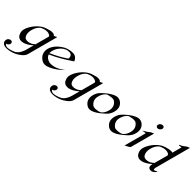

<svg xmlns="http://www.w3.org/2000/svg" viewBox="108 -1628 2840 2840"><g transform="rotate(45 1527.5 -208.5)"><path d="M503.8 -418.5C497.9 -418.5 490.1 -411.1 484.2 -407.2C479.4 -403.8 462.9 -398.9 455.9 -396.5C451.4 -405.3 445.7 -418.5 401.3 -418.5C380.3 -418.5 360 -414.1 302 -396C199.4 -364.7 127.1 -260.7 103.2 -215.3C90.9 -191.4 82.6 -171.4 77.8 -153.3C73.9 -138.8 72.2 -126 72.2 -114.2C72.2 -90.6 78.9 -71.1 87.5 -51.3C103.9 -15.6 133.9 0 171.9 0C211 0 258.1 -17.1 309.4 -55.7C319.5 -64 333.6 -74.7 347 -86.4L314.3 35.6C301.8 82 282.5 115.7 263.2 140.6C254 152.8 237.7 166.5 222.5 175.8C204.5 186.5 160.9 201.7 142.7 205.6C130.7 208.5 112.5 212.9 94.4 212.9C72.9 212.9 52.6 206.5 41.4 184.6C62.5 180.7 83 162.6 88.7 141.1C89.8 137.2 90.3 133.3 90.3 129.7C90.3 110.8 76.7 96.7 56.2 96.7C31.8 96.7 6.9 116.7 0.3 141.1C-1 146.1 -2 154.3 -2 161.4C-2 165.3 -1.7 168.9 -0.9 171.4C4 207.5 37.7 229.5 91.4 229.5C147.1 229.5 203.6 210 230 198.7C290.1 173.3 362.9 120.1 376.5 69.3L500.9 -395C503 -402.6 505 -411.2 505 -415.5C505 -417.4 504.7 -418.5 503.8 -418.5ZM247.9 -349.1C264.2 -356.9 300.5 -372.1 338.5 -372.1C366.4 -372.1 385.9 -364.7 399.8 -356.4C407.8 -351.6 411.9 -343.3 413 -333L355.3 -117.7C341.8 -105.5 324 -91.8 312.4 -85C296.1 -75.2 263.3 -64 233.5 -64C210.6 -64 189.3 -70.3 176.7 -88.9C164.1 -108.8 155.7 -133.9 155.7 -165.5C155.7 -182.7 158.2 -201.9 163.9 -223.1C167.3 -235.8 171.7 -248.5 177 -263.2C194.6 -305.2 225.8 -339.4 247.9 -349.1Z M847.9 -310.5C752.9 -245.6 699.8 -218.8 592.4 -169.4C591.9 -172.8 591.7 -176.4 591.7 -180C591.7 -193.4 594.5 -208.5 598.8 -224.6C611.1 -270.5 631.6 -303.2 665.8 -337.9C682.2 -353.5 705.2 -370.1 727.7 -379.4C751.8 -389.2 776.5 -390.1 790.7 -390.1C809.2 -390.1 827.9 -381.3 837.3 -369.1C846.2 -358.3 850.3 -343.3 850.3 -328.9C850.3 -322.5 849.5 -316.3 847.9 -310.5ZM939.2 -343.3C924.3 -384.3 887.1 -418.5 841.2 -418.5C797.3 -418.5 755.8 -413.1 702.5 -389.2C633.1 -352.5 553.6 -287.1 529.1 -195.8C525.3 -181.4 523.1 -166.3 523.1 -151C523.1 -106.1 541.7 -59.5 590.7 -24.9C613.5 -9.8 636.3 0 660.7 0C721.3 0 782.1 -41 813.6 -58.6C857.7 -82.5 936 -158.2 931.6 -158.2C931.6 -158.2 883.8 -118.2 830.6 -94.7C795.8 -79.6 755.7 -70.3 720.6 -70.3C700.6 -70.3 682.3 -73.2 667.9 -79.6C639.7 -92.8 609.8 -112.3 599.1 -148.9C716.7 -199.7 828.8 -268.1 939.2 -343.3Z M1465.2 -418.5C1459.4 -418.5 1451.5 -411.1 1445.6 -407.2C1440.8 -403.8 1424.3 -398.9 1417.3 -396.5C1412.9 -405.3 1407.1 -418.5 1362.7 -418.5C1341.7 -418.5 1321.5 -414.1 1263.4 -396C1160.8 -364.7 1088.5 -260.7 1064.6 -215.3C1052.3 -191.4 1044 -171.4 1039.2 -153.3C1035.3 -138.8 1033.7 -126 1033.7 -114.2C1033.7 -90.6 1040.3 -71.1 1049 -51.3C1065.3 -15.6 1095.3 0 1133.4 0C1172.4 0 1219.5 -17.1 1270.8 -55.7C1280.9 -64 1295 -74.7 1308.4 -86.4L1275.7 35.6C1263.3 82 1244 115.7 1224.6 140.6C1215.5 152.8 1199.1 166.5 1183.9 175.8C1165.9 186.5 1122.3 201.7 1104.2 205.6C1092.2 208.5 1073.9 212.9 1055.8 212.9C1034.3 212.9 1014.1 206.5 1002.9 184.6C1023.9 180.7 1044.4 162.6 1050.2 141.1C1051.2 137.2 1051.7 133.3 1051.7 129.7C1051.7 110.8 1038.1 96.7 1017.6 96.7C993.2 96.7 968.3 116.7 961.8 141.1C960.4 146.1 959.4 154.3 959.4 161.4C959.4 165.3 959.8 168.9 960.5 171.4C965.5 207.5 999.1 229.5 1052.8 229.5C1108.5 229.5 1165 210 1191.5 198.7C1251.5 173.3 1324.3 120.1 1337.9 69.3L1462.4 -395C1464.4 -402.6 1466.4 -411.2 1466.4 -415.5C1466.4 -417.4 1466.1 -418.5 1465.2 -418.5ZM1209.3 -349.1C1225.6 -356.9 1261.9 -372.1 1300 -372.1C1327.8 -372.1 1347.3 -364.7 1361.2 -356.4C1369.2 -351.6 1373.3 -343.3 1374.5 -333L1316.8 -117.7C1303.2 -105.5 1285.4 -91.8 1273.8 -85C1257.5 -75.2 1224.7 -64 1194.9 -64C1172 -64 1150.8 -70.3 1138.1 -88.9C1125.5 -108.8 1117.1 -133.9 1117.1 -165.5C1117.1 -182.7 1119.6 -201.9 1125.3 -223.1C1128.7 -235.8 1133.1 -248.5 1138.5 -263.2C1156.1 -305.2 1187.2 -339.4 1209.3 -349.1Z M1646.3 -345.2C1687.9 -355 1708.5 -356.9 1720.7 -356.9C1741.2 -356.9 1759.6 -352.5 1772.5 -340.8C1798.7 -319.4 1822 -289 1822 -241.4C1822 -227.2 1819.9 -211.4 1815.2 -193.8C1804.2 -152.8 1788.3 -124.5 1759.7 -96.2C1751.1 -87.9 1737.5 -80.6 1726.1 -78.1C1700 -71.8 1674.2 -66.9 1650.8 -66.9C1630.8 -66.9 1612.8 -70.8 1598.8 -82.5C1572.8 -104.1 1549.1 -134.1 1549.1 -181.6C1549.1 -195.3 1551.1 -210.6 1555.7 -227.5C1567 -270 1584.7 -301.3 1614.2 -329.6C1622.3 -337.9 1634.4 -342.8 1646.3 -345.2ZM1813.1 -124C1832.9 -141.6 1851.7 -162.6 1862.6 -183.1C1871.6 -200.2 1879.1 -219.2 1884.3 -238.8C1888.9 -255.8 1891.7 -273.5 1891.7 -291C1891.7 -329.2 1878.5 -366.9 1842.5 -396C1818.8 -415 1794.4 -422.4 1770.9 -422.4C1749 -422.4 1722.7 -418.9 1662.1 -382.3C1627.8 -361.8 1573.1 -314.5 1561.2 -302.7C1540 -282.2 1520.1 -260.7 1509.2 -240.2C1500.3 -223.1 1492.4 -204.6 1487 -184.6C1482.5 -167.7 1479.8 -150.1 1479.8 -132.6C1479.8 -94.4 1492.8 -56.6 1529 -27.8C1552.6 -8.3 1576.7 0 1600.2 0C1643.1 0 1683.3 -25.9 1709.3 -41C1749 -65.4 1804.8 -116.7 1813.1 -124Z M2097.9 -345.2C2139.6 -355 2160.1 -356.9 2172.4 -356.9C2192.9 -356.9 2211.2 -352.5 2224.2 -340.8C2250.4 -319.4 2273.6 -289 2273.6 -241.4C2273.6 -227.2 2271.5 -211.4 2266.8 -193.8C2255.8 -152.8 2240 -124.5 2211.4 -96.2C2202.8 -87.9 2189.1 -80.6 2177.7 -78.1C2151.6 -71.8 2125.9 -66.9 2102.5 -66.9C2082.4 -66.9 2064.4 -70.8 2050.5 -82.5C2024.5 -104.1 2000.8 -134.1 2000.8 -181.6C2000.8 -195.3 2002.8 -210.6 2007.3 -227.5C2018.7 -270 2036.3 -301.3 2065.9 -329.6C2074 -337.9 2086 -342.8 2097.9 -345.2ZM2264.7 -124C2284.6 -141.6 2303.4 -162.6 2314.3 -183.1C2323.2 -200.2 2330.8 -219.2 2336 -238.8C2340.6 -255.8 2343.3 -273.5 2343.3 -291C2343.3 -329.2 2330.2 -366.9 2294.1 -396C2270.4 -415 2246 -422.4 2222.6 -422.4C2200.6 -422.4 2174.3 -418.9 2113.7 -382.3C2079.4 -361.8 2024.7 -314.5 2012.8 -302.7C1991.7 -282.2 1971.8 -260.7 1960.9 -240.2C1951.9 -223.1 1944 -204.6 1938.7 -184.6C1934.2 -167.7 1931.4 -150.1 1931.4 -132.6C1931.4 -94.4 1944.5 -56.6 1980.7 -27.8C2004.2 -8.3 2028.4 0 2051.8 0C2094.8 0 2134.9 -25.9 2160.9 -41C2200.7 -65.4 2256.4 -116.7 2264.7 -124Z M2525.3 -423.3C2520 -423.3 2511.9 -417 2505.4 -412.6C2499.2 -407.7 2488.3 -407.2 2488.3 -407.2C2488.3 -407.2 2462.2 -386.2 2436.9 -368.7C2413 -352.1 2381.8 -337.9 2380.5 -333C2379.5 -329.1 2392 -332 2394.9 -332C2398.3 -332 2401.1 -336.9 2401.1 -336.9H2437.7L2343.8 13.7C2360.1 -5.4 2419.9 -17.1 2427.4 -44.9L2518.4 -384.8C2521.3 -395.5 2526.7 -413.3 2526.7 -420.3C2526.7 -422.2 2526.3 -423.3 2525.3 -423.3ZM2565.8 -558.1C2566.9 -562.1 2567.4 -566 2567.4 -569.6C2567.4 -588.4 2554.1 -602.1 2533.7 -602.1C2508.8 -602.1 2484 -582.5 2477.5 -558.1C2476.4 -554.1 2475.9 -550.2 2475.9 -546.5C2475.9 -527.6 2489.2 -513.7 2510 -513.7C2534.4 -513.7 2559.3 -533.7 2565.8 -558.1Z M2731.8 -350.6C2748.1 -358.4 2784.3 -373.5 2822.4 -373.5C2850.3 -373.5 2870.4 -366.7 2884.2 -357.9C2891.6 -353 2896.7 -344.7 2898.4 -334.5L2840.8 -119.6C2826.8 -107.4 2807.9 -93.3 2796.4 -86.9C2780.1 -77.1 2747.8 -65.9 2718 -65.9C2695.1 -65.9 2674 -72.8 2661.4 -91.3C2648.4 -110.7 2639.7 -135.9 2639.7 -167.9C2639.7 -185 2642.2 -204 2647.9 -225.1C2651.2 -237.3 2656.3 -251 2661.4 -264.6C2678.5 -306.6 2710.1 -340.8 2731.8 -350.6ZM3049.1 -647.5C3045.7 -647.5 3041.7 -647 3030.2 -638.7C3023.5 -633.8 3012.6 -633.3 3012.6 -633.3L2961.9 -595.2C2940.3 -580.1 2909 -570.8 2907 -566.9C2905.3 -562.5 2916.4 -558.6 2919.9 -558.6C2922.8 -558.6 2925.4 -563 2925.4 -563H2959.6L2919.8 -414.6C2909.2 -418.5 2898.4 -418.5 2884.8 -418.5C2864.2 -418.5 2844.6 -416 2786.1 -398.4C2683.9 -366.7 2611.2 -263.2 2587.7 -217.3C2575.4 -193.4 2567 -172.9 2562.3 -155.3C2558.3 -140.4 2556.6 -127.3 2556.6 -115.3C2556.6 -92 2563.1 -72.9 2572 -53.2C2588.5 -18.1 2617.8 0 2655.9 0C2694.5 0 2742.6 -19 2792.8 -57.1C2803.8 -65.4 2818.4 -76.2 2832.3 -87.9C2828.4 -73.2 2826.6 -60.7 2826.6 -50.2C2826.6 -12.3 2849.7 0 2877.6 0C2915.2 0 2951.7 -32.2 2957.3 -53.2C2959.8 -62.5 2956.2 -65.4 2955.7 -65.4C2955 -61 2928.4 -40 2913.2 -40C2902.9 -40 2899 -49.9 2899 -62.4C2899 -69.3 2900.2 -77.1 2902.2 -84.5L3049.4 -633.8C3051 -639.7 3051.7 -643 3051.7 -644.9C3051.7 -647.2 3050.7 -647.5 3049.1 -647.5Z"/></g></svg>

Font: Pierce
Style: Oblique
Weight: 400
Italic angle: -15°
Version: Version 0.2.0